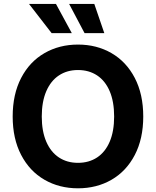

<svg xmlns="http://www.w3.org/2000/svg" viewBox="-20 -969 811 998"><path d="M45.9 -363.3Q45.9 -479.2 89.9 -563.8Q133.9 -648.4 211.1 -692.8Q288.2 -737.3 385.4 -737.3Q482.7 -737.3 559.6 -692.8Q636.5 -648.4 680.6 -563.8Q724.6 -479.2 724.6 -363.3Q724.6 -247.9 680.6 -163.4Q636.5 -78.9 559.6 -34.6Q482.7 9.8 385.4 9.8Q288.2 9.8 211.1 -34.7Q133.9 -79.2 89.9 -163.7Q45.9 -248.1 45.9 -363.3ZM573.3 -363.3Q573.3 -440.4 550.2 -494.8Q527 -549.1 484.6 -577.1Q442.1 -605 385.4 -605Q328.5 -605 286.2 -576.9Q243.9 -548.9 220.5 -494.7Q197.1 -440.4 197.1 -363.3Q197.1 -286.7 220.5 -232.6Q243.9 -178.6 286.2 -150.6Q328.5 -122.6 385.4 -122.6Q442.1 -122.6 484.6 -150.5Q527 -178.4 550.2 -232.5Q573.3 -286.7 573.3 -363.3ZM339.2 -948.7H470.1L522.2 -796.7H419.6ZM130.7 -948.7H270.8L353.3 -796.7H248.4Z"/></svg>

Font: Raveo Variable
Style: Regular
Weight: 400
Designer: Jakub Foglar, Rasmus Andersson (Inter)
Foundry: Jakubfoglar.com
Version: Version 1.000;Glyphs 3.2.3 (3260)